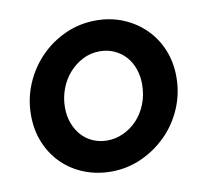

<svg xmlns="http://www.w3.org/2000/svg" viewBox="-65 -593 728 674"><g transform="rotate(-10 299.0 -256.0)"><path d="M36 -234Q36 -292 58 -344Q80 -396 118 -435.5Q156 -475 207.5 -498.5Q259 -522 318 -522Q370 -522 414.5 -503.5Q459 -485 492 -452.5Q525 -420 543.5 -375.5Q562 -331 562 -278Q562 -219 539.5 -166.5Q517 -114 478 -75Q439 -36 388 -13Q337 10 280 10Q229 10 184.5 -7.5Q140 -25 107 -57Q74 -89 55 -134Q36 -179 36 -234ZM285 -100Q315 -100 343 -113Q371 -126 392.5 -149Q414 -172 426.5 -204Q439 -236 439 -274Q439 -303 430 -328.5Q421 -354 404.5 -372.5Q388 -391 364.5 -402Q341 -413 312 -413Q279 -413 251 -398.5Q223 -384 202 -360Q181 -336 169.5 -304.5Q158 -273 158 -239Q158 -209 167.5 -183.5Q177 -158 193.5 -139.5Q210 -121 233.5 -110.5Q257 -100 285 -100Z"/></g></svg>

Font: Rosa Sans SemiBold
Style: Italic
Weight: 600
Italic angle: -12°
Designer: Pentagram / MCKL
Foundry: Pentagram / MCKL
Version: Version 1.005;September 16, 2019;FontCreator 11.5.0.2425 64-